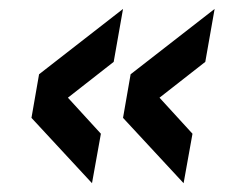

<svg xmlns="http://www.w3.org/2000/svg" viewBox="-20 -503 518 432"><path d="M187 -90.8 50.8 -237.8 67.9 -335.9 256.8 -482.9 235.8 -363.8 132.8 -283.2 207 -202.1ZM393.1 -90.8 256.8 -237.8 273.9 -335.9 462.9 -482.9 441.9 -363.8 338.9 -283.2 413.1 -202.1Z"/></svg>

Font: Creato Display
Style: Bold Italic
Weight: 700
Italic angle: -10°
Version: Version 1.000